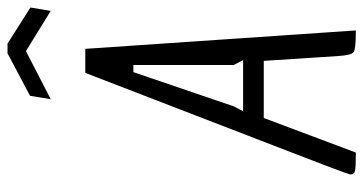

<svg xmlns="http://www.w3.org/2000/svg" viewBox="-248 -719 967 511"><g transform="rotate(-90 235.5 -463.5)"><path d="M405 0Q360 0 352 -6Q344 -12 342 -46L329 -245H177L85 0H80Q47 0 37 -2Q27 -4 27 -13V-16Q27 -21 104.5 -221Q182 -421 297 -720H361L410 0ZM318 -592H299L208 -325L195 -300H331L318 -325ZM462 -812 355 -878 227 -812 236 -867 349 -927H375L471 -866Z"/></g></svg>

Font: Economica
Style: Italic
Weight: 400
Designer: Vicente Lamonaca
Foundry: Vicente Lamonaca
Version: Version 1.100